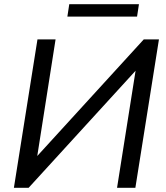

<svg xmlns="http://www.w3.org/2000/svg" viewBox="-20 -892 788 912"><path d="M46 0 158 -705H244L157 -151L663 -705H735L623 0H536L624 -556L116 0ZM300 -813 309 -872H640L631 -813Z"/></svg>

Font: Mulish Medium
Style: Italic
Weight: 500
Italic angle: -9°
Designer: Vernon Adams
Foundry: Vernon Adams
Version: Version 3.603; ttfautohint (v1.8.3)